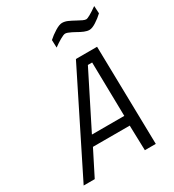

<svg xmlns="http://www.w3.org/2000/svg" viewBox="-216 -1048 1063 1171"><g transform="rotate(-30 315.0 -462.5)"><path d="M449 -835Q444 -838 430 -845Q416 -852 406 -855.5Q396 -859 389 -859Q378 -859 352 -844Q326 -829 302 -811L300 -865Q324 -887 355 -906Q386 -925 405 -925Q424 -925 443.5 -916.5Q463 -908 492 -892Q508 -883 522 -876.5Q536 -870 545 -870Q562 -870 627 -916L630 -863Q607 -841 578 -822.5Q549 -804 530 -804Q514 -804 494.5 -812Q475 -820 449 -835ZM369 -692H518L532 0H455L450 -176H191L102 0H24ZM451 -244 444 -624H414L223 -244Z"/></g></svg>

Font: Cairo
Style: Italic
Weight: 400
Italic angle: -13°
Designer: Mohamed Gaber, Accademia di Belle Arti di Urbino and others
Foundry: Kief Type Foundry, Accademia di Belle Arti di Urbino and others
Version: Version 3.011